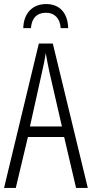

<svg xmlns="http://www.w3.org/2000/svg" viewBox="-20 -929 454 949"><path d="M208 -909C143 -909 97 -866 95 -790H133C136 -839 163 -866 207 -866C251 -866 277 -837 280 -790H317C315 -866 274 -909 208 -909ZM356 0H414L241 -714H172L0 0H58L118 -252H297ZM286 -304H128L188 -574C196 -609 202 -637 206 -667C211 -637 217 -609 224 -574Z"/></svg>

Font: Noto Sans UI Condensed Light
Style: Regular
Weight: 300
Width: 3
Designer: Monotype Design Team
Foundry: Monotype Imaging Inc.
Version: Version 1.901